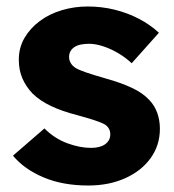

<svg xmlns="http://www.w3.org/2000/svg" viewBox="-20 -562 537 592"><path d="M20 -82 117 -166Q148 -135 187 -120.5Q226 -106 261 -106Q275 -106 286 -109Q297 -112 304.5 -117.5Q312 -123 316 -130.5Q320 -138 320 -148Q320 -168 302 -179Q293 -184 272 -191Q251 -198 218 -207Q171 -219 136.5 -235.5Q102 -252 80 -274Q60 -295 49 -320.5Q38 -346 38 -378Q38 -415 55.5 -445Q73 -475 102.5 -497Q132 -519 170.5 -530.5Q209 -542 250 -542Q294 -542 334 -532Q374 -522 408.5 -504Q443 -486 470 -461L386 -367Q368 -384 345.5 -397.5Q323 -411 299 -419Q275 -427 255 -427Q240 -427 228.5 -424.5Q217 -422 209 -416.5Q201 -411 197 -403.5Q193 -396 193 -386Q193 -376 198.5 -367Q204 -358 214 -352Q224 -346 246 -338.5Q268 -331 306 -320Q353 -307 387 -291Q421 -275 441 -253Q457 -236 465 -213.5Q473 -191 473 -165Q473 -114 444.5 -74.5Q416 -35 366 -12.5Q316 10 252 10Q174 10 114.5 -15Q55 -40 20 -82Z"/></svg>

Font: Our Lexend
Style: Bold
Weight: 700
Designer: Bonnie Shaver-Troup, Thomas Jockin
Foundry: Lexend
Version: Version 1.007